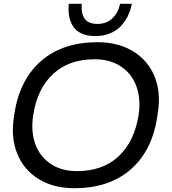

<svg xmlns="http://www.w3.org/2000/svg" viewBox="-20 -972 905 1010"><path d="M341.8 -952.1H410.2Q405.3 -904.8 424.3 -875.5Q443.4 -846.2 492.2 -846.2Q541.5 -846.2 571.8 -876Q602.1 -905.8 611.8 -952.1H673.8Q666.5 -915.5 651.4 -885.5Q636.2 -855.5 613 -832Q589.8 -808.6 556.2 -795.4Q522.5 -782.2 481 -782.2Q439.5 -782.2 410.2 -795.4Q380.9 -808.6 365.2 -832.3Q349.6 -856 344 -885.7Q338.4 -915.5 341.8 -952.1ZM371.1 18.1Q262.2 18.1 183.8 -29.8Q105.5 -77.6 70.8 -163.1Q36.1 -248.5 53.2 -356L56.2 -377.9Q85 -556.2 198.2 -653.1Q311.5 -750 492.2 -750Q601.1 -750 679.7 -702.4Q758.3 -654.8 793 -569.8Q827.6 -484.9 810.1 -377.9L807.1 -356Q779.3 -176.8 666 -79.3Q552.7 18.1 371.1 18.1ZM384.8 -71.8Q520 -71.8 603.3 -149.2Q686.5 -226.6 709 -366.2Q721.7 -450.2 697.8 -517.1Q673.8 -584 616.5 -622.1Q559.1 -660.2 478 -660.2Q342.3 -660.2 259 -582.8Q175.8 -505.4 154.8 -366.2Q141.6 -282.2 165.3 -215.3Q189 -148.4 246.3 -110.1Q303.7 -71.8 384.8 -71.8Z"/></svg>

Font: Sora Italic
Style: Regular
Weight: 400
Designer: Jonathan Barnbrook, Julián Moncada
Foundry: Barnbrook Fonts
Version: Version 2.000